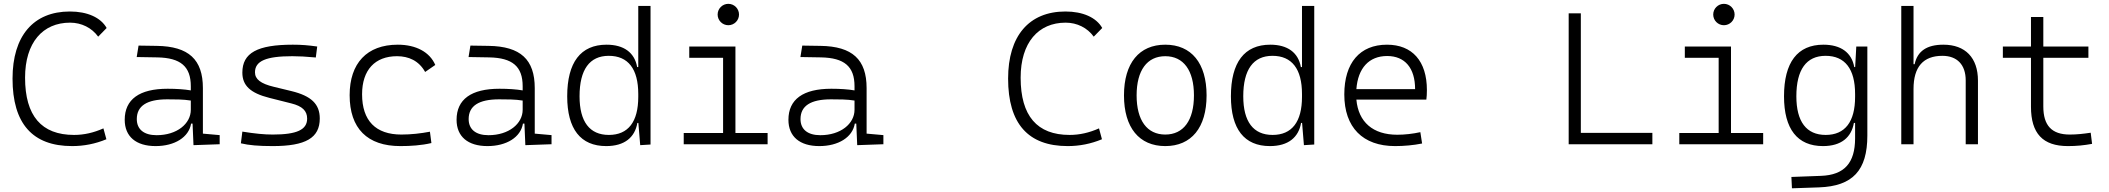

<svg xmlns="http://www.w3.org/2000/svg" viewBox="-20 -764 11173 1017"><path d="M361.8 9.8C424.3 9.8 484.9 -2 543.5 -26.4L527.8 -84C476.1 -61 425.3 -49.3 372.1 -49.3C199.7 -49.3 112.8 -150.4 112.8 -352.5C112.8 -538.6 206.5 -644 351.1 -644C411.6 -644 466.3 -616.7 500 -569.8L544.9 -615.7C513.7 -671.4 442.4 -703.1 350.1 -703.1C156.7 -703.1 46.4 -573.2 46.4 -347.7C46.4 -109.4 152.3 9.8 361.8 9.8Z M1004.9 4.9 1143.6 0V-48.3L1054.7 -56.2V-297.4C1054.7 -448.7 979.5 -518.6 810.5 -521L713.9 -522.5L704.1 -461.9L814 -460C936 -457.5 990.7 -412.6 990.7 -307.1V-285.2C957 -291 914.1 -293.9 867.7 -293.9C718.3 -293.9 640.6 -237.8 640.6 -129.4C640.6 -41 700.2 9.8 804.2 9.8C905.3 9.8 980.5 -37.1 992.2 -109.4H1000ZM990.7 -231.4V-182.6C990.7 -108.9 917.5 -47.9 809.6 -47.9C742.7 -47.9 704.6 -78.6 704.6 -133.3C704.6 -203.1 758.3 -237.8 865.7 -237.8C906.2 -237.8 952.6 -237.8 990.7 -231.4Z M1424.8 9.8C1599.6 9.8 1673.8 -33.7 1673.8 -136.2C1673.8 -212.4 1629.4 -255.9 1522.9 -281.7L1430.2 -304.2C1360.4 -320.8 1330.6 -344.7 1330.6 -380.9C1330.6 -440.9 1389.2 -466.3 1528.3 -466.3C1563 -466.3 1600.1 -464.4 1652.8 -459.5L1660.2 -517.6C1612.3 -524.4 1576.7 -527.3 1531.2 -527.3C1343.3 -527.3 1263.7 -483.9 1263.7 -379.4C1263.7 -311 1306.2 -271 1406.7 -245.6L1522.9 -216.3C1581.5 -201.7 1606.9 -176.8 1606.9 -135.7C1606.9 -76.7 1552.2 -51.3 1424.8 -51.3C1378.4 -51.3 1330.6 -56.2 1263.7 -66.9L1255.9 -4.9C1298.3 5.4 1349.1 9.8 1424.8 9.8Z M2100.6 9.8C2154.3 9.8 2211.9 6.3 2265.1 -6.3L2257.3 -66.4C2208.5 -57.1 2157.2 -51.3 2106 -51.3C1970.2 -51.3 1897.9 -124.5 1897.9 -264.6C1897.9 -393.6 1966.3 -466.3 2083 -466.3C2144.5 -466.3 2198.7 -442.4 2231.9 -382.8L2285.6 -419.9C2256.3 -488.3 2183.6 -527.3 2086.9 -527.3C1923.3 -527.3 1832 -428.7 1832 -259.8C1832 -83.5 1925.8 9.8 2100.6 9.8Z M2762.7 4.9 2901.4 0V-48.3L2812.5 -56.2V-297.4C2812.5 -448.7 2737.3 -518.6 2568.4 -521L2471.7 -522.5L2461.9 -461.9L2571.8 -460C2693.8 -457.5 2748.5 -412.6 2748.5 -307.1V-285.2C2714.8 -291 2671.9 -293.9 2625.5 -293.9C2476.1 -293.9 2398.4 -237.8 2398.4 -129.4C2398.4 -41 2458 9.8 2562 9.8C2663.1 9.8 2738.3 -37.1 2750 -109.4H2757.8ZM2748.5 -231.4V-182.6C2748.5 -108.9 2675.3 -47.9 2567.4 -47.9C2500.5 -47.9 2462.4 -78.6 2462.4 -133.3C2462.4 -203.1 2516.1 -237.8 2623.5 -237.8C2664.1 -237.8 2710.4 -237.8 2748.5 -231.4Z M3190.9 9.8C3288.6 9.8 3342.8 -36.6 3356 -112.8H3361.3L3371.1 4.9L3425.8 1.5V-732.4H3360.8V-408.7H3355C3341.3 -485.8 3284.2 -527.3 3192.9 -527.3C3055.7 -527.3 2984.4 -433.6 2984.4 -253.9C2984.4 -80.6 3055.2 9.8 3190.9 9.8ZM3360.8 -251C3360.8 -118.7 3307.6 -49.3 3205.1 -49.3C3103 -49.3 3049.8 -119.6 3049.8 -253.9C3049.8 -395 3102.5 -468.3 3204.6 -468.3C3307.1 -468.3 3360.8 -398.9 3360.8 -266.1Z M3601.6 0H4045.9V-59.6H3875.5V-517.6H3630.9V-458H3810.1V-59.6H3601.6ZM3837.9 -630.4C3869.1 -630.4 3894.5 -655.8 3894.5 -687C3894.5 -718.3 3869.1 -743.7 3837.9 -743.7C3806.6 -743.7 3781.2 -718.3 3781.2 -687C3781.2 -655.8 3806.6 -630.4 3837.9 -630.4Z M4520.5 4.9 4659.2 0V-48.3L4570.3 -56.2V-297.4C4570.3 -448.7 4495.1 -518.6 4326.2 -521L4229.5 -522.5L4219.7 -461.9L4329.6 -460C4451.7 -457.5 4506.3 -412.6 4506.3 -307.1V-285.2C4472.7 -291 4429.7 -293.9 4383.3 -293.9C4233.9 -293.9 4156.2 -237.8 4156.2 -129.4C4156.2 -41 4215.8 9.8 4319.8 9.8C4420.9 9.8 4496.1 -37.1 4507.8 -109.4H4515.6ZM4506.3 -231.4V-182.6C4506.3 -108.9 4433.1 -47.9 4325.2 -47.9C4258.3 -47.9 4220.2 -78.6 4220.2 -133.3C4220.2 -203.1 4273.9 -237.8 4381.3 -237.8C4421.9 -237.8 4468.3 -237.8 4506.3 -231.4Z M5635.3 9.8C5697.8 9.8 5758.3 -2 5816.9 -26.4L5801.3 -84C5749.5 -61 5698.7 -49.3 5645.5 -49.3C5473.1 -49.3 5386.2 -150.4 5386.2 -352.5C5386.2 -538.6 5480 -644 5624.5 -644C5685.1 -644 5739.7 -616.7 5773.4 -569.8L5818.4 -615.7C5787.1 -671.4 5715.8 -703.1 5623.5 -703.1C5430.2 -703.1 5319.8 -573.2 5319.8 -347.7C5319.8 -109.4 5425.8 9.8 5635.3 9.8Z M6152.3 9.8C6290.5 9.8 6371.1 -87.9 6371.1 -258.8C6371.1 -429.7 6290.5 -527.3 6152.3 -527.3C6014.2 -527.3 5933.6 -429.7 5933.6 -258.8C5933.6 -87.9 6014.2 9.8 6152.3 9.8ZM6152.3 -51.3C6055.7 -51.3 6000.5 -126.5 6000.5 -258.8C6000.5 -391.1 6055.7 -466.3 6152.3 -466.3C6249 -466.3 6304.2 -391.1 6304.2 -258.8C6304.2 -126.5 6249 -51.3 6152.3 -51.3Z M6706.5 9.8C6804.2 9.8 6858.4 -36.6 6871.6 -112.8H6877L6886.7 4.9L6941.4 1.5V-732.4H6876.5V-408.7H6870.6C6856.9 -485.8 6799.8 -527.3 6708.5 -527.3C6571.3 -527.3 6500 -433.6 6500 -253.9C6500 -80.6 6570.8 9.8 6706.5 9.8ZM6876.5 -251C6876.5 -118.7 6823.2 -49.3 6720.7 -49.3C6618.7 -49.3 6565.4 -119.6 6565.4 -253.9C6565.4 -395 6618.2 -468.3 6720.2 -468.3C6822.8 -468.3 6876.5 -398.9 6876.5 -266.1Z M7369.6 9.8C7416 9.8 7467.3 5.4 7512.7 -3.9L7503.4 -64C7463.9 -55.2 7419.9 -50.3 7381.3 -50.3C7252.4 -50.3 7175.3 -117.2 7164.6 -236.3H7535.2C7537.1 -250 7538.1 -268.1 7538.1 -287.1C7538.1 -440.4 7460.4 -527.3 7326.7 -527.3C7183.1 -527.3 7100.6 -431.2 7100.6 -263.7C7100.6 -89.4 7198.2 9.8 7369.6 9.8ZM7164.6 -292C7172.9 -403.3 7231.4 -467.3 7327.6 -467.3C7421.4 -467.3 7475.6 -403.8 7475.6 -292Z M8289.1 0H8732.4V-60.1H8353.5V-693.4H8289.1Z M8875 0H9319.3V-59.6H9148.9V-517.6H8904.3V-458H9083.5V-59.6H8875ZM9111.3 -630.4C9142.6 -630.4 9168 -655.8 9168 -687C9168 -718.3 9142.6 -743.7 9111.3 -743.7C9080.1 -743.7 9054.7 -718.3 9054.7 -687C9054.7 -655.8 9080.1 -630.4 9111.3 -630.4Z M9471.7 233.4 9615.2 228.5C9793.5 222.2 9871.1 138.7 9871.1 -45.9V-517.6H9812.5L9806.6 -408.7H9801.8C9788.1 -485.8 9730.5 -527.3 9638.2 -527.3C9501 -527.3 9429.7 -433.6 9429.7 -253.9C9429.7 -80.6 9500.5 9.8 9636.2 9.8C9732.9 9.8 9786.6 -36.6 9799.8 -112.8H9806.2V-30.3C9805.7 98.1 9750.5 163.1 9625 167.5L9468.8 173.3ZM9806.2 -266.1V-251C9806.2 -118.7 9752.9 -49.3 9650.4 -49.3C9548.3 -49.3 9495.1 -119.6 9495.1 -253.9C9495.1 -395 9547.9 -468.3 9649.9 -468.3C9752.4 -468.3 9806.2 -398.9 9806.2 -266.1Z M10392.1 0H10457V-336.9C10457 -458 10390.1 -527.3 10273.9 -527.3C10186 -527.3 10136.2 -493.2 10121.6 -423.8H10115.7V-732.4H10050.8V0H10115.7V-292.5C10115.7 -410.2 10167.5 -468.3 10268.6 -468.3C10346.2 -468.3 10392.1 -421.4 10392.1 -338.4Z M10933.6 9.8C10979.5 9.8 11018.1 5.9 11061.5 -2L11054.2 -61C11015.1 -55.2 10981 -51.3 10943.4 -51.3C10847.7 -51.3 10803.2 -99.1 10803.2 -200.2V-458H11042V-517.6H10803.2V-673.8H10737.8V-517.6H10588.9V-458H10737.8V-198.7C10737.8 -57.1 10800.3 9.8 10933.6 9.8Z"/></svg>

Font: Cascadia Code Light
Style: Regular
Weight: 300
Monospace: yes
Designer: Aaron Bell
Foundry: Saja Typeworks
Version: Version 2404.023